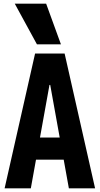

<svg xmlns="http://www.w3.org/2000/svg" viewBox="-20 -1020 540 1040"><path d="M5 0 170 -730H330L495 0H353L252 -560H248L147 0ZM110 -155V-275H390V-155ZM180 -780 60 -1000H230L310 -780Z"/></svg>

Font: M PLUS Code Latin
Style: Bold
Weight: 700
Designer: Coji Morishita
Foundry: UNDERFOREST DESIGN
Version: Version 1.002; ttfautohint (v1.8.3)